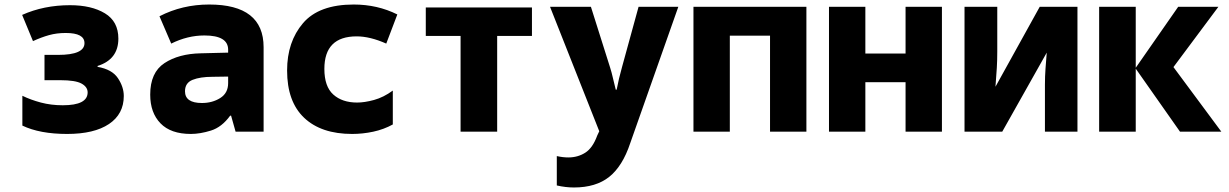

<svg xmlns="http://www.w3.org/2000/svg" viewBox="-20 -583 5440 850"><path d="M277 10Q397 10 462.5 -34Q528 -78 528 -158Q528 -198 502 -237Q476 -276 412 -287V-291Q504 -320 504 -412Q504 -488 444.5 -524Q385 -560 290 -560Q174 -560 78 -517L126 -401Q163 -418 197 -427.5Q231 -437 271 -437Q354 -437 354 -392Q354 -340 237 -340H177V-228H247Q314 -228 341 -213Q368 -198 368 -174Q368 -117 258 -117Q206 -117 161 -129Q116 -141 79 -159V-27Q156 10 277 10Z M825 10Q866 10 914 -5Q962 -20 999 -71H1003L1023 0H1147V-374Q1147 -563 906 -563Q787 -563 686 -511L738 -390Q810 -426 885 -426Q990 -426 990 -363V-350L869 -347Q771 -345 708 -303.5Q645 -262 645 -164Q645 -84 690.5 -37Q736 10 825 10ZM874 -127Q799 -127 799 -179Q799 -216 832.5 -229.5Q866 -243 921 -243L990 -244V-215Q990 -171 955 -149Q920 -127 874 -127Z M1539 10Q1586 10 1632.5 0Q1679 -10 1719 -32V-182Q1678 -152 1636 -140.5Q1594 -129 1561 -129Q1495 -129 1455.5 -164.5Q1416 -200 1416 -278Q1416 -422 1559 -422Q1618 -422 1690 -390L1739 -519Q1651 -563 1546 -563Q1392 -563 1321.5 -480.5Q1251 -398 1251 -271Q1251 -133 1326.5 -61.5Q1402 10 1539 10Z M2019 0V-424H1865V-550H2335V-424H2181V0Z M2521 247Q2618 247 2677 200Q2736 153 2770 51L2983 -553H2807L2734 -287Q2719 -234 2710 -186H2706Q2698 -217 2693 -239.5Q2688 -262 2681 -284L2596 -553H2415L2633 -2L2624 17Q2604 72 2571 93Q2538 114 2496 114Q2472 114 2445 108V238Q2484 247 2521 247Z M3050 0V-553H3550V0H3389V-425H3211V0Z M3650 0V-553H3811V-346H3989V-553H4150V0H3989V-219H3811V0Z M4250 0H4417L4614 -350Q4611 -312 4608.5 -278.5Q4606 -245 4606 -208V0H4750V-553H4583L4387 -199Q4391 -250 4393 -283Q4395 -316 4395 -356V-553H4250Z M4846 0V-553H5008V-283L5196 -553H5374L5175 -286L5387 0H5204L5008 -279V0Z"/></svg>

Font: Noto Sans Mono Extra
Style: Regular
Weight: 800
Designer: Monotype Design Team
Foundry: Monotype Imaging Inc.
Version: Version 1.900